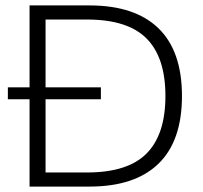

<svg xmlns="http://www.w3.org/2000/svg" viewBox="-20 -688 750 708"><path d="M89 0V-322H9V-366H89V-668H310Q477 -668 564 -584Q651 -500 651 -334Q651 -168 564 -84Q477 0 310 0ZM148 -52H301Q451 -52 520.5 -122Q590 -192 590 -334Q590 -476 520.5 -546Q451 -616 301 -616H148V-366H352V-322H148Z"/></svg>

Font: Gantari Light
Style: Regular
Weight: 300
Designer: Anugrah Pasau
Foundry: Lafontype
Version: Version 1.000; ttfautohint (v1.8.3)